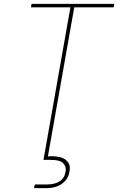

<svg xmlns="http://www.w3.org/2000/svg" viewBox="-20 -724 614 998"><path d="M229 89Q239 88 248 88Q296 88 319.5 105Q343 122 343 151Q343 159 341 168Q335 207 303 230.5Q271 254 220 254H157L161 235H221Q310 235 321 168Q322 162 322 157Q322 137 306 122Q290 107 243 107H206L346 -686H141L144 -704H574L571 -686H366Z"/></svg>

Font: Fz Poppins Thin
Style: Italic
Weight: 100
Italic angle: -10°
Designer: Ninad Kale (Devanagari), Jonny Pinhorn (Latin)
Foundry: Indian Type Foundry
Version: Vit hóa bi Vntype.Com & FontZin.Com